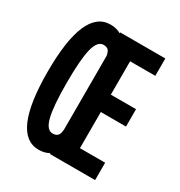

<svg xmlns="http://www.w3.org/2000/svg" viewBox="-170 -829 898 957"><g transform="rotate(30 279.0 -350.0)"><path d="M190 10Q35 10 35 -350Q35 -710 190 -710Q224 -710 250 -695V-700H510V-600H365V-408H510V-308H365V-100H510V0H250V-5Q224 10 190 10ZM210 -95Q231 -95 240 -106.5Q249 -118 250 -144V-565Q246 -588 237 -596.5Q228 -605 210 -605Q175 -605 160 -544Q145 -483 145 -350Q145 -217 160 -156Q175 -95 210 -95Z"/></g></svg>

Font: Gully ECD Medium
Style: Regular
Weight: 500
Width: 2
Designer: jaikishan Patel
Foundry: MagicType
Version: Version 1.000;Glyphs 3.2 (3242)